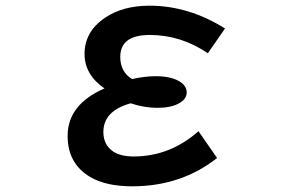

<svg xmlns="http://www.w3.org/2000/svg" viewBox="-20 -611 1040 682"><path d="M751 -49.8Q624 50.8 449.2 50.8Q356.9 50.8 300.3 17.6Q220.2 -29.8 220.2 -127.9Q220.2 -240.2 351.1 -296.9Q280.3 -345.7 280.3 -419.4Q280.3 -498.5 353 -547.9Q416.5 -590.8 510.7 -590.8Q650.4 -590.8 779.3 -509.8L718.3 -421.9Q622.6 -486.8 512.2 -486.8Q407.2 -486.8 407.2 -409.2Q407.2 -355.5 449.2 -330.1Q494.6 -340.3 532.2 -340.3Q584 -340.3 614.3 -323.7Q643.1 -308.1 643.1 -282.7Q643.1 -257.8 613.3 -242.7Q585.9 -228 538.6 -228Q491.7 -228 444.3 -244.1Q347.2 -217.3 347.2 -142.1Q347.2 -95.7 382.8 -72.3Q409.7 -55.2 454.6 -55.2Q583.5 -55.2 685.1 -145Z"/></svg>

Font: FORM UDPGothic
Style: Bold
Weight: 700
Foundry: Pronama LLC
Version: Version 1.051